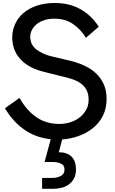

<svg xmlns="http://www.w3.org/2000/svg" viewBox="-20 -902 748 1254"><path d="M255 260H321.2Q352.5 260 376.9 247.5Q401.2 235 401.2 205Q401.2 176.2 377.5 166.2Q353.8 156.2 327.5 156.2H271.2L311.2 7.5Q210 -3.8 135.6 -57.5Q61.2 -111.2 12.5 -195L107.5 -262.5Q151.2 -183.8 215.6 -138.1Q280 -92.5 368.8 -92.5Q400 -92.5 433.8 -101.9Q467.5 -111.2 495 -131.2Q522.5 -151.2 540.6 -180.6Q558.8 -210 558.8 -251.2Q558.8 -307.5 525 -341.9Q491.2 -376.2 427.5 -392.5L267.5 -432.5Q166.2 -457.5 113.1 -515.6Q60 -573.8 60 -657.5Q60 -703.8 78.8 -745Q97.5 -786.2 133.1 -816.9Q168.8 -847.5 220.6 -865Q272.5 -882.5 337.5 -882.5Q433.8 -882.5 505.6 -841.9Q577.5 -801.2 625 -727.5L541.2 -655Q508.8 -708.8 458.1 -744.4Q407.5 -780 335 -780Q296.2 -780 266.2 -769.4Q236.2 -758.8 216.9 -741.9Q197.5 -725 187.5 -704.4Q177.5 -683.8 177.5 -662.5Q177.5 -608.8 219.4 -577.5Q261.2 -546.2 322.5 -532.5L433.8 -506.2Q487.5 -493.8 531.9 -473.1Q576.2 -452.5 608.1 -421.9Q640 -391.2 658.1 -350.6Q676.2 -310 676.2 -256.2Q676.2 -192.5 651.2 -144.4Q626.2 -96.2 585 -63.8Q543.8 -31.2 491.9 -13.1Q440 5 386.2 8.8L363.8 92.5H366.2Q417.5 92.5 446.9 120.6Q476.2 148.8 476.2 205Q476.2 238.8 463.8 262.5Q451.2 286.2 430.6 301.9Q410 317.5 382.5 324.4Q355 331.2 326.2 331.2H255Z"/></svg>

Font: Abordage
Style: Regular
Weight: 400
Designer: Ange Degheest & Eugénie Bidaut
Foundry: Velvetyne Type Foundry
Version: Version 1.000;FEAKit 1.0